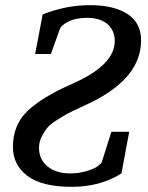

<svg xmlns="http://www.w3.org/2000/svg" viewBox="-20 -707 573 743"><path d="M480 -197 450 -36Q368 16 258 16Q142 16 86 -26.5Q30 -69 30 -138Q30 -224 87 -278Q144 -332 260 -383Q424 -455 424 -548Q424 -589 396 -613.5Q368 -638 317 -638Q274 -638 245.5 -624Q217 -610 211 -593L177 -498H116L145 -651Q234 -687 329 -687Q420 -687 473 -653Q526 -619 526 -551Q526 -406 333 -311Q325 -307 289.5 -290.5Q254 -274 241 -267Q228 -260 201 -243Q174 -226 163 -212.5Q152 -199 141.5 -178.5Q131 -158 131 -135Q131 -90 164 -63Q197 -36 252 -36Q286 -36 315.5 -45Q345 -54 358.5 -64Q372 -74 374 -80L411 -197Z"/></svg>

Font: Veleka
Style: Italic
Weight: 400
Italic angle: -12°
Designer: Stefan Peev, Context Ltd, 2016; SIL International, 1997-2014.
Foundry: Stefan Peev, Context Ltd, 2016
Version: Version 1.000